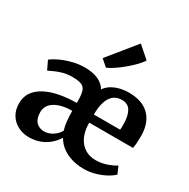

<svg xmlns="http://www.w3.org/2000/svg" viewBox="-195 -1067 1240 1257"><g transform="rotate(30 425.0 -438.0)"><path d="M185.3 11Q140.8 11 102.9 -8Q65.1 -27.1 42.3 -63.3Q19.5 -99.5 19.5 -150.7Q19.5 -200.5 45.1 -236.2Q70.6 -271.9 115.6 -294.8Q160.6 -317.8 219.8 -328.9Q279 -340 346.1 -340.6L345.9 -358.2Q345.7 -403.8 337.6 -428.8Q329.6 -453.9 306.4 -463.7Q283.3 -473.6 237.8 -473.6Q199.4 -473.6 169.5 -465.7Q139.6 -457.7 115.7 -446.8Q91.9 -435.8 71.7 -426.7L40.9 -491.2Q50.3 -499.7 72.5 -512.5Q94.8 -525.3 126.6 -538.1Q158.4 -550.8 197 -559.5Q235.6 -568.2 277 -568.2Q339 -568.2 379.5 -549.1Q420 -530.1 439.1 -496.5Q455.2 -521.1 482.1 -537.5Q509.1 -554 541.9 -562Q574.7 -570 608 -570Q709.9 -570 763.4 -517.1Q816.8 -464.3 818.9 -368.4Q818.9 -335.9 817.3 -311.9Q815.8 -287.8 811.8 -269.5H480.9Q480.9 -224.8 491.9 -189.3Q503 -153.7 523.9 -128.7Q544.8 -103.7 573.8 -90.6Q602.8 -77.5 638.6 -77.5Q682.7 -77.5 723.3 -91.9Q764 -106.3 786.9 -122L810.8 -67.6Q794.7 -50.3 762.1 -32.1Q729.5 -13.9 687.6 -1.5Q645.8 11 601.3 11Q550.4 11 507.5 -2Q464.6 -15 432.6 -39.4Q400.7 -63.8 381.9 -97.9Q363.2 -67.4 334.9 -42.7Q306.7 -18 269.2 -3.5Q231.7 11 185.3 11ZM480.5 -330.6H679.3Q680.3 -339 680.4 -351.6Q680.6 -364.1 680.6 -372.8Q680.6 -431.8 660.9 -468.7Q641.3 -505.6 592 -505.6Q569.6 -505.6 549.7 -497Q529.7 -488.4 514.2 -468.4Q498.7 -448.4 489.7 -414.7Q480.7 -381 480.5 -330.6ZM253.8 -71.5Q271.8 -71.5 291.9 -78.9Q312 -86.3 330.7 -101.7Q349.5 -117.1 362.9 -140.4Q353.7 -167.7 349.9 -204.2Q346.1 -240.6 346.1 -281Q299.3 -280.5 265.8 -271.5Q232.2 -262.5 210.6 -247.1Q188.9 -231.8 178.8 -211.9Q168.6 -192 168.6 -169.8Q168.6 -121 191.9 -96.2Q215.3 -71.5 253.8 -71.5ZM396.9 -636.3H395.1L345.8 -679.3L514.5 -887.1L602.8 -809.7Q590.8 -789 565.4 -762.9Q540 -736.8 509 -710.9Q478 -685 448 -664.9Q418.1 -644.8 396.9 -636.3Z"/></g></svg>

Font: Merriweather 7pt Light
Style: Regular
Weight: 300
Designer: Eben Sorkin
Foundry: Eben Sorkin
Version: Version 2.200;gftools[0.9.31]